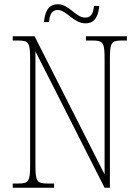

<svg xmlns="http://www.w3.org/2000/svg" viewBox="-20 -885 651 905"><path d="M383 -775C433 -775 444 -819 448 -857H423C420 -828 413 -802 382 -802C336 -802 307 -865 252 -865C201 -865 191 -817 187 -781H211C214 -811 221 -838 252 -838C294 -838 326 -775 383 -775ZM40 0H235V-20H203C153 -20 147 -31 147 -108V-643L473 0H498V-606C498 -683 504 -694 554 -694H578V-714H385V-694H417C467 -694 473 -683 473 -606V-63L143 -714H40V-694H66C116 -694 122 -683 122 -606V-108C122 -31 116 -20 66 -20H40Z"/></svg>

Font: Noto Serif Georgian Condensed Thin
Style: Regular
Weight: 100
Width: 3
Designer: Monotype Design Team, Akaki Razmadze
Foundry: Google LLC
Version: Version 2.003